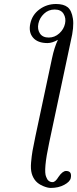

<svg xmlns="http://www.w3.org/2000/svg" viewBox="-20 -718 383 950"><path d="M129.9 -601.1Q139.2 -645 175.3 -671.6Q211.4 -698.2 257.3 -698.2Q294.9 -698.2 314.7 -682.4Q334.5 -666.5 340.8 -625.7Q347.2 -585 330.1 -514.2L223.6 -13.2Q193.8 126.5 208.5 157.2Q217.3 183.1 240.2 183.1Q253.9 183.1 269.5 157.2Q289.1 128.4 306.6 127.9Q337.4 127.9 330.1 163.1Q326.2 181.2 297.9 196.5Q269.5 211.9 231 211.9Q215.3 211.9 192.9 202.4Q170.4 192.9 157.2 178.2Q143.1 162.1 137 140.4Q130.9 118.7 133.8 85.7Q136.7 52.7 140.9 28.6Q145 4.4 155.3 -43.9L237.3 -429.2Q249 -484.9 266.6 -521Q237.8 -504.9 215.3 -504.9Q166.5 -504.9 143.6 -531.7Q120.6 -558.6 129.9 -601.1ZM301.8 -601.1Q307.6 -627.9 294.7 -649.4Q281.7 -670.9 250.5 -670.9Q219.7 -670.9 197.8 -650.1Q175.8 -629.4 169.9 -601.1Q164.1 -572.8 177.5 -552.5Q190.9 -532.2 221.2 -532.2Q250.5 -532.2 273.2 -552.7Q295.9 -573.2 301.8 -601.1Z"/></svg>

Font: Linux Biolinum O
Style: Italic
Weight: 400
Italic angle: -12°
Designer: Philipp H. Poll
Foundry: Philipp H. Poll
Version: Version 1.1.3